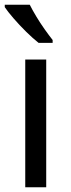

<svg xmlns="http://www.w3.org/2000/svg" viewBox="-21 -786 299 806"><path d="M173 0H85V-536H173ZM104 -766Q115 -744 131.5 -716.5Q148 -689 166.5 -663Q185 -637 200 -618V-606H141Q118 -624 89 -652.5Q60 -681 35.5 -709.5Q11 -738 -1 -756V-766Z"/></svg>

Font: Noto Sans Buhid
Style: Regular
Weight: 400
Designer: Monotype Design Team
Foundry: Monotype Imaging Inc.
Version: Version 2.001